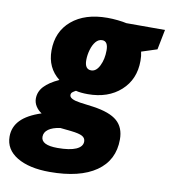

<svg xmlns="http://www.w3.org/2000/svg" viewBox="-153 -638 844 953"><g transform="rotate(10 269.0 -161.5)"><path d="M603 -553.2 583 -452.1 504.9 -426.8Q509.8 -407.2 509.8 -380.9Q509.8 -287.6 446.3 -230.2Q382.8 -172.9 280.8 -172.9Q243.7 -172.9 220.2 -179.2Q210.4 -173.8 203.6 -168.5Q196.8 -163.1 196.8 -153.8Q196.8 -132.8 251 -125L317.9 -116.2Q402.8 -104 439.9 -71.5Q477.1 -39.1 477.1 21Q477.1 126 394.8 183.1Q312.5 240.2 161.1 240.2Q57.6 240.2 -3.7 203.4Q-64.9 166.5 -64.9 101.1Q-64.9 53.2 -31.7 18.6Q1.5 -16.1 71.8 -39.1Q53.7 -50.3 42.2 -68.4Q30.8 -86.4 30.8 -106.9Q30.8 -141.6 55.7 -168.5Q80.6 -195.3 129.9 -217.8Q65.9 -268.1 65.9 -355Q65.9 -450.7 132.3 -506.8Q198.7 -563 312 -563Q336.9 -563 364.5 -560.1Q392.1 -557.1 408.2 -553.2ZM96.2 74.2Q96.2 116.2 179.2 116.2Q240.2 116.2 272.2 102.1Q304.2 87.9 304.2 62Q304.2 44.4 288.1 35.4Q272 26.4 231.9 22L175.8 16.1Q137.7 21.5 116.9 36.4Q96.2 51.3 96.2 74.2ZM244.1 -337.9Q244.1 -292 276.9 -292Q302.2 -292 318.6 -325.4Q335 -358.9 335 -402.8Q335 -449.2 305.2 -449.2Q286.6 -449.2 272.9 -432.9Q259.3 -416.5 251.7 -390.1Q244.1 -363.8 244.1 -337.9Z"/></g></svg>

Font: TypoPRO Open Sans
Style: Italic
Weight: 800
Italic angle: -12°
Foundry: Ascender Corporation
Version: Version 1.10